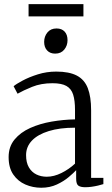

<svg xmlns="http://www.w3.org/2000/svg" viewBox="-20 -894 538 924"><path d="M178.5 9.5Q138 9.5 102.2 -6Q66.5 -21.5 44 -54Q21.5 -86.5 21.5 -138Q21.5 -188 50 -222.5Q78.5 -257 125.2 -278Q172 -299 228.5 -308.8Q285 -318.5 341 -319.5V-364.5Q341 -410.5 332 -438.8Q323 -467 299.8 -480.2Q276.5 -493.5 232.5 -493.5Q177.5 -493.5 134.5 -476Q91.5 -458.5 64.5 -443L45.5 -479Q57.5 -489.5 88.8 -506.2Q120 -523 162.2 -536.2Q204.5 -549.5 250.5 -549.5Q313 -549.5 349.8 -530.2Q386.5 -511 402.5 -469.8Q418.5 -428.5 418.5 -363V-38H477.5V-8Q466.5 -4.5 452 -1Q437.5 2.5 421.2 4.8Q405 7 390 7Q368 7 357.2 -0.5Q346.5 -8 346.5 -34.5V-75Q335 -62.5 311.2 -42.2Q287.5 -22 253.8 -6.2Q220 9.5 178.5 9.5ZM205 -43.5Q239.5 -43.5 275.8 -61.5Q312 -79.5 341 -106.5V-279.5Q267.5 -279.5 214.8 -263.2Q162 -247 133.8 -217.5Q105.5 -188 105.5 -147.5Q105.5 -111.5 119 -88.5Q132.5 -65.5 155 -54.5Q177.5 -43.5 205 -43.5ZM245 -636Q221 -636 206.8 -651.2Q192.5 -666.5 192.5 -692.5Q192.5 -718.5 208.2 -737.8Q224 -757 251.5 -757H252.5Q277 -757 291 -742Q305 -727 305 -700.5Q305 -674.5 289.2 -655.2Q273.5 -636 246 -636ZM381.5 -874V-815H117.5V-874Z"/></svg>

Font: Merriweather 60pt Light
Style: Regular
Weight: 300
Version: Version 2.100